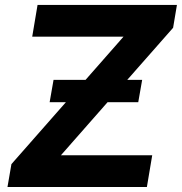

<svg xmlns="http://www.w3.org/2000/svg" viewBox="-20 -747 727 767"><path d="M686.8 -727.3H130L108.7 -600.5H473.4L321.7 -427.9H193.9L178.3 -338.8H243.3L25.6 -91.3L9.9 0H566.8L588.1 -126.8H223.4L409.8 -338.8H532.3L547.9 -427.9H488.3L671.5 -636Z"/></svg>

Font: TID UI
Style: Bold Italic
Weight: 700
Italic angle: -9.39999°
Designer: The TID Project Authors
Foundry: Bakken & Bæck
Version: Version 1.001;hotconv 1.0.109;makeotfexe 2.5.65596